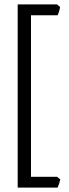

<svg xmlns="http://www.w3.org/2000/svg" viewBox="-20 -710 312 874"><path d="M239.7 94.7 254.4 106.9Q250.5 125 242.2 144H60.5V-689.9H239.7L253.4 -678.2Q250.5 -658.2 242.2 -640.6H121.1V94.7Z"/></svg>

Font: Namdhinggo
Style: Regular
Weight: 400
Designer: Victor Gaultney
Foundry: SIL International
Version: Version 3.001